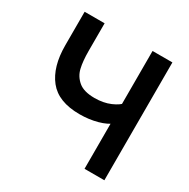

<svg xmlns="http://www.w3.org/2000/svg" viewBox="-162 -868 1000 1016"><g transform="rotate(30 338.0 -360.0)"><path d="M485 0V-320L504.3 -288.8Q475.1 -264.3 424.8 -250.6Q374.6 -236.8 317 -236.8Q187.2 -236.8 128.6 -310.5Q70 -384.1 70 -514.8V-720H192V-552Q192 -488.8 201.8 -447.5Q211.5 -406.2 244.4 -378.5Q277.3 -350.8 342.8 -350.8Q396.9 -350.8 438.8 -368.8Q480.8 -386.8 500.2 -411.8L485 -351.3V-720H606.2V0Z"/></g></svg>

Font: Hauora
Style: Regular
Weight: 400
Designer: Wayne Shih
Foundry: WCYS
Version: Version 1.001